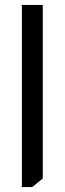

<svg xmlns="http://www.w3.org/2000/svg" viewBox="-20 -736 263 781"><path d="M154 -716V-10L111 25H69V-716Z"/></svg>

Font: Almarai
Style: Regular
Weight: 400
Designer: Boutros International 2019
Foundry: Created by Boutros International 2019
Version: Version 1.10